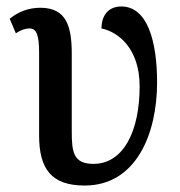

<svg xmlns="http://www.w3.org/2000/svg" viewBox="-20 -564 556 594"><path d="M242 10C400 10 466 -148 466 -309C466 -437 436 -544 355 -544C319 -544 294 -520 294 -476C347 -465 412 -413 412 -297C412 -158 362 -57 269 -57C207 -57 202 -94 202 -157V-397C202 -480 187 -540 105 -540C67 -540 36 -527 10 -506L29 -461C46 -472 59 -476 71 -476C93 -476 101 -456 101 -400V-145C101 -40 140 10 242 10Z"/></svg>

Font: Noto Serif Condensed Medium
Style: Regular
Weight: 500
Width: 3
Designer: Monotype Design Team
Foundry: Monotype Imaging Inc.
Version: Version 2.015